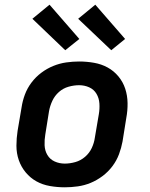

<svg xmlns="http://www.w3.org/2000/svg" viewBox="-20 -790 640 818"><path d="M256 8Q224 8 192.5 2.5Q161 -3 135 -17.5Q109 -32 89.5 -55.5Q70 -79 60 -108Q50 -137 50 -169Q50 -201 55 -233L72 -333Q76 -360 86 -387Q96 -414 114 -438Q132 -462 156 -480Q180 -498 207 -509Q234 -520 262 -524Q290 -528 317 -528Q349 -528 380.5 -522.5Q412 -517 438.5 -502.5Q465 -488 484.5 -464.5Q504 -441 513.5 -412Q523 -383 523.5 -351Q524 -319 518 -287L502 -187Q497 -160 487 -133Q477 -106 459 -82Q441 -58 417 -40Q393 -22 366.5 -11Q340 0 311.5 4Q283 8 256 8ZM256 -93Q278 -93 301 -99.5Q324 -106 342.5 -122Q361 -138 371 -159.5Q381 -181 384 -203L401 -303Q405 -326 403.5 -349Q402 -372 391 -390.5Q380 -409 360 -418Q340 -427 317 -427Q295 -427 272 -420.5Q249 -414 231 -398Q213 -382 203 -360.5Q193 -339 189 -317L173 -217Q169 -194 170 -171Q171 -148 182 -129.5Q193 -111 213 -102Q233 -93 256 -93ZM454 -576 313 -710 386 -770 513 -624ZM258 -576 118 -710 191 -770 318 -624Z"/></svg>

Font: Iosevka Aile Oblique
Style: Bold
Weight: 700
Italic angle: -9°
Designer: Belleve Invis
Foundry: Belleve Invis
Version: Version 31.1.0; ttfautohint (v1.8.4)